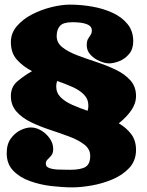

<svg xmlns="http://www.w3.org/2000/svg" viewBox="-20 -790 634 830"><path d="M377 -658Q377 -677.5 354.5 -685.8Q332 -694 293 -694Q253.5 -694 239.2 -678Q225 -662 225 -634Q225 -605 249.8 -585.5Q274.5 -566 313.5 -551.2Q352.5 -536.5 396.5 -522Q440.5 -507.5 479.5 -489Q518.5 -470.5 543.2 -443.2Q568 -416 568 -375Q568 -342 546.8 -312Q525.5 -282 493.5 -257Q526 -238 547 -210.5Q568 -183 568 -142Q568 -95.5 539 -64.2Q510 -33 466 -14.5Q422 4 375.2 12Q328.5 20 293 20Q252.5 20 203.8 14.5Q155 9 110.5 -6.8Q66 -22.5 37.5 -51.8Q9 -81 9 -128Q9 -167 27 -191.5Q45 -216 69.2 -227.5Q93.5 -239 113 -239Q136.5 -239 158.8 -225.5Q181 -212 195.5 -190.8Q210 -169.5 210 -146Q210 -128 202 -118.2Q194 -108.5 186 -101Q178 -93.5 178 -82Q178 -69 193.2 -63.5Q208.5 -58 232.2 -57Q256 -56 282 -56Q329.5 -56 349.8 -68.5Q370 -81 370 -116Q370 -145 345.2 -164.5Q320.5 -184 281.5 -198.8Q242.5 -213.5 198.5 -228Q154.5 -242.5 115.5 -261Q76.5 -279.5 51.8 -307Q27 -334.5 27 -375Q27 -415 55.8 -439Q84.5 -463 118.5 -482.5Q79.5 -502.5 53.2 -531.8Q27 -561 27 -608Q27 -647 53 -677.2Q79 -707.5 119 -728Q159 -748.5 202.8 -759.2Q246.5 -770 282 -770Q330 -770 378.5 -761.5Q427 -753 467 -734.5Q507 -716 531.5 -685.8Q556 -655.5 556 -612Q556 -578 538.2 -556.8Q520.5 -535.5 496 -525.8Q471.5 -516 452 -516Q433.5 -516 410.8 -525.8Q388 -535.5 371.5 -553Q355 -570.5 355 -594Q355 -612 360.5 -621.8Q366 -631.5 371.5 -639Q377 -646.5 377 -658ZM227 -440Q223 -428 223 -417Q223 -389 241.8 -370Q260.5 -351 291.5 -337.2Q322.5 -323.5 358.5 -311Q362 -321 362 -333Q362 -361.5 343.2 -380.8Q324.5 -400 293.8 -413.8Q263 -427.5 227 -440Z"/></svg>

Font: Besley* Condensed Fatface
Style: Regular
Weight: 900
Width: 3
Designer: Owen Earl
Foundry: indestructible type*
Version: Version 3.000; ttfautohint (v1.8.3)